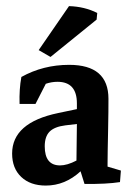

<svg xmlns="http://www.w3.org/2000/svg" viewBox="-20 -590 429 618"><path d="M127.4 7.3Q77.6 7.3 48.3 -20.5Q19 -48.3 19 -95.7Q19 -195.3 167 -226.1L227.5 -238.8V-257.3Q227.5 -326.7 165 -326.7Q146 -326.7 127.4 -320.3L94.2 -255.4H43Q41.5 -303.2 48.8 -342.3Q119.1 -381.3 202.6 -381.3Q329.1 -381.3 329.1 -272Q329.1 -258.3 328.9 -230Q328.6 -201.7 327.9 -168.7Q327.1 -135.7 326.7 -107.4Q326.2 -79.1 326.2 -64.5V-53.7L369.1 -41L366.2 -3.9Q323.2 2.9 252 2L239.3 -38.6Q189.5 7.3 127.4 7.3ZM124 -119.1Q124 -57.6 173.3 -57.6Q196.3 -57.6 226.1 -73.2Q226.1 -102.5 226.8 -132.8Q227.5 -163.1 227.5 -190.9L190.4 -186.5Q155.3 -182.1 139.6 -166.3Q124 -150.4 124 -119.1ZM142.6 -406.7 104.5 -428.7 202.1 -570.3Q252.4 -568.8 293 -548.3L291 -526.9Z"/></svg>

Font: Markazi Text SemiBold
Style: Regular
Weight: 600
Designer: Borna Izadpanah (Arabic designer), Fiona Ross (Arabic design director) and Florian Runge (Latin designer)
Foundry: Borna Izadpanah and Florian Runge
Version: Version 1.001; ttfautohint (v1.8.3)